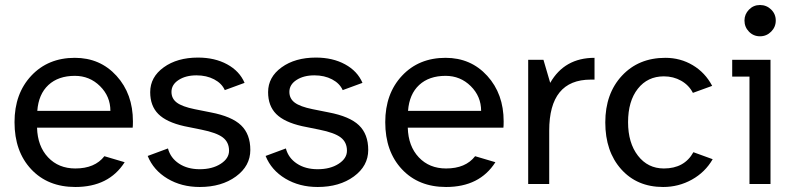

<svg xmlns="http://www.w3.org/2000/svg" viewBox="-20 -735 3178 767"><path d="M421 -292Q421 -350 379.5 -391Q338 -432 279 -432Q213 -432 173.5 -395.5Q134 -359 129 -292ZM478 -87Q415 12 281 12Q171 12 104.5 -59Q38 -130 38 -247Q38 -361 105 -432.5Q172 -504 279 -504Q380 -504 445.5 -432Q511 -360 511 -250Q511 -232 510 -225H128Q130 -151 172 -106.5Q214 -62 281 -62Q359 -62 397 -111Z M980 -136Q980 -72 922.5 -30Q865 12 778 12Q705 12 649 -21.5Q593 -55 570 -112L651 -142Q661 -104 695 -81.5Q729 -59 778 -59Q828 -59 861.5 -80.5Q895 -102 895 -133Q895 -167 870 -186Q845 -205 785 -217L716 -231Q645 -247 612.5 -279.5Q580 -312 580 -367Q580 -427 634 -466Q688 -505 771 -505Q838 -505 887.5 -478Q937 -451 957 -404L878 -375Q866 -402 835.5 -418Q805 -434 765 -434Q722 -434 693.5 -415.5Q665 -397 665 -368Q665 -341 686.5 -325Q708 -309 757 -299L822 -286Q906 -270 943 -234.5Q980 -199 980 -136Z M1451 -136Q1451 -72 1393.5 -30Q1336 12 1249 12Q1176 12 1120 -21.5Q1064 -55 1041 -112L1122 -142Q1132 -104 1166 -81.5Q1200 -59 1249 -59Q1299 -59 1332.5 -80.5Q1366 -102 1366 -133Q1366 -167 1341 -186Q1316 -205 1256 -217L1187 -231Q1116 -247 1083.5 -279.5Q1051 -312 1051 -367Q1051 -427 1105 -466Q1159 -505 1242 -505Q1309 -505 1358.5 -478Q1408 -451 1428 -404L1349 -375Q1337 -402 1306.5 -418Q1276 -434 1236 -434Q1193 -434 1164.5 -415.5Q1136 -397 1136 -368Q1136 -341 1157.5 -325Q1179 -309 1228 -299L1293 -286Q1377 -270 1414 -234.5Q1451 -199 1451 -136Z M1902 -292Q1902 -350 1860.5 -391Q1819 -432 1760 -432Q1694 -432 1654.5 -395.5Q1615 -359 1610 -292ZM1959 -87Q1896 12 1762 12Q1652 12 1585.5 -59Q1519 -130 1519 -247Q1519 -361 1586 -432.5Q1653 -504 1760 -504Q1861 -504 1926.5 -432Q1992 -360 1992 -250Q1992 -232 1991 -225H1609Q1611 -151 1653 -106.5Q1695 -62 1762 -62Q1840 -62 1878 -111Z M2090 0V-496H2151L2178 -404Q2235 -504 2355 -504V-417H2340Q2174 -417 2174 -213V0Z M2827 -99Q2797 -47 2744 -17.5Q2691 12 2629 12Q2525 12 2461.5 -59Q2398 -130 2398 -246Q2398 -361 2464.5 -432.5Q2531 -504 2638 -504Q2698 -504 2747.5 -474.5Q2797 -445 2825 -392L2748 -364Q2732 -395 2701 -412.5Q2670 -430 2632 -430Q2567 -430 2528 -380.5Q2489 -331 2489 -247Q2489 -164 2528.5 -113Q2568 -62 2632 -62Q2714 -62 2750 -127Z M2954 -653Q2954 -678 2972 -696.5Q2990 -715 3016 -715Q3042 -715 3060.5 -697Q3079 -679 3079 -653Q3079 -627 3060.5 -608.5Q3042 -590 3016 -590Q2990 -590 2972 -608.5Q2954 -627 2954 -653ZM2974 0V-429H2905V-496H3058V0Z"/></svg>

Font: Atkinson Hyperlegible Pro
Style: Regular
Weight: 400
Designer: Elliott Scott, Megan Eiswerth, Linus Boman, Theodore Petrosky, Jacob Perez
Foundry: Braille Institute
Version: Version 1.5.1